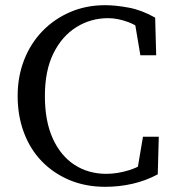

<svg xmlns="http://www.w3.org/2000/svg" viewBox="-20 -705 672 740"><path d="M390 -35Q433 -35 479 -49.5Q525 -64 568 -99V-44L506 -30L531 -178H592L588 -33Q541 -8 490 3.5Q439 15 386 15Q310 15 248 -11Q186 -37 141 -83.5Q96 -130 72 -194.5Q48 -259 48 -335Q48 -410 73 -474Q98 -538 143.5 -585Q189 -632 250.5 -658.5Q312 -685 385 -685Q426 -685 476.5 -675.5Q527 -666 578 -637L582 -492H521L496 -640L558 -626V-565Q515 -605 474 -620Q433 -635 397 -635Q330 -635 274.5 -600.5Q219 -566 186 -499.5Q153 -433 153 -335Q153 -238 183.5 -171Q214 -104 267.5 -69.5Q321 -35 390 -35Z"/></svg>

Font: Adobe Variable Font Prototype
Style: Regular
Weight: 389
Designer: Frank Grießhammer
Foundry: Adobe
Version: Version 1.004;hotconv 1.0.113;makeotfexe 2.5.65598